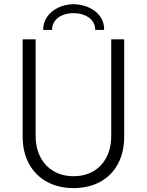

<svg xmlns="http://www.w3.org/2000/svg" viewBox="-20 -912 718 939"><path d="M90.8 -243.7V-719.7H154.3V-247.1Q154.3 -188.5 177.5 -143.8Q200.7 -99.1 242.7 -74.7Q284.7 -50.3 339.4 -50.3Q395 -50.3 436.8 -74.7Q478.5 -99.1 501.2 -143.6Q523.9 -188 523.9 -247.1V-719.7H587.4V-243.7Q587.4 -168 557.1 -111.1Q526.9 -54.2 470.7 -23.2Q414.6 7.8 339.4 7.8Q265.1 7.8 209 -23.2Q152.8 -54.2 121.8 -111.1Q90.8 -168 90.8 -243.7ZM489.3 -765.6H445.8Q445.8 -790.5 431.9 -809.1Q418 -827.6 393.8 -837.6Q369.6 -847.7 339.4 -847.7Q309.6 -847.7 285.6 -837.6Q261.7 -827.6 248 -809.1Q234.4 -790.5 234.4 -765.6H190.9Q190.9 -801.8 210.7 -830.1Q230.5 -858.4 264.4 -874.5Q298.3 -890.6 339.4 -891.6Q381.8 -890.6 416.5 -874.5Q451.2 -858.4 470.7 -830.1Q490.2 -801.8 489.3 -765.6Z"/></svg>

Font: Reddit Sans Light
Style: Regular
Weight: 300
Designer: Stephen Hutchings
Foundry: Reddit
Version: Version 1.013